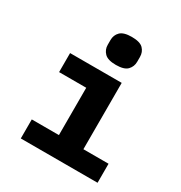

<svg xmlns="http://www.w3.org/2000/svg" viewBox="-175 -878 950 1005"><g transform="rotate(30 300.0 -375.5)"><path d="M332 -582Q283 -582 263 -602.5Q243 -623 243 -652V-681Q243 -711 263 -731Q283 -751 332 -751Q382 -751 401.5 -731Q421 -711 421 -681V-652Q421 -623 401.5 -602.5Q382 -582 332 -582ZM94 -115H258V-401H94V-516H406V-115H558V0H94Z"/></g></svg>

Font: Lilex Nerd Font
Style: Bold
Weight: 700
Designer: Mike Abbink, Paul van der Laan, Pieter van Rosmalen, Mikhael Khrustik
Foundry: Mikhael Khrustik
Version: Version 2.400; ttfautohint (v1.8.4.7-5d5b);Nerd Fonts 3.3.0